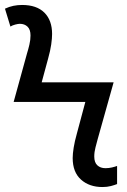

<svg xmlns="http://www.w3.org/2000/svg" viewBox="-25 -744 511 774"><path d="M388 10Q335 10 301.5 -20Q268 -50 268 -107Q268 -124 272 -149Q276 -174 285 -206L319 -333H30L84 -529Q89 -545 93.5 -564Q98 -583 98 -601Q98 -625 86 -636.5Q74 -648 55 -648Q48 -648 36.5 -645Q25 -642 17 -637L-5 -709Q12 -717 29 -720.5Q46 -724 64 -724Q123 -724 154 -693Q185 -662 185 -607Q185 -590 181.5 -565Q178 -540 169 -508L143 -412H433L369 -184Q365 -169 360 -150Q355 -131 355 -113Q355 -89 367.5 -77.5Q380 -66 400 -66Q414 -66 426.5 -69Q439 -72 447 -75V-2Q437 2 422 6Q407 10 388 10Z"/></svg>

Font: Noto Sans Display
Style: Regular
Weight: 400
Designer: Monotype Design Team
Foundry: Monotype Imaging Inc.
Version: Version 2.003